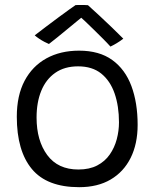

<svg xmlns="http://www.w3.org/2000/svg" viewBox="-20 -741 626 777"><path d="M300.5 16.5Q170 16.5 109 -57Q48 -130.5 48 -268.5Q48 -354.5 79.5 -414Q111 -473.5 167.8 -504.8Q224.5 -536 300 -536Q382 -536 434.2 -498.2Q486.5 -460.5 511.8 -392.8Q537 -325 537 -235.5Q537 -159 508.8 -102.2Q480.5 -45.5 427.8 -14.5Q375 16.5 300.5 16.5ZM297 -55Q342 -55 373.5 -71.5Q405 -88 424.2 -115.8Q443.5 -143.5 452.5 -177.5Q461.5 -211.5 461.5 -246Q461.5 -311.5 443.8 -362.8Q426 -414 389.8 -443.2Q353.5 -472.5 296 -472.5Q241 -472.5 203.5 -446.2Q166 -420 147 -373.5Q128 -327 128 -265.5Q128 -172 171.2 -113.5Q214.5 -55 297 -55ZM336 -720Q356.5 -702 382.2 -677.8Q408 -653.5 433.8 -629Q459.5 -604.5 479 -584.5Q465.5 -574 452 -566Q438.5 -558 427 -552.5Q414.5 -566.5 395.5 -585.5Q376.5 -604.5 357 -623.5Q337.5 -642.5 322.8 -656.5Q308 -670.5 304 -673.5H314Q310 -670 293.5 -656.8Q277 -643.5 255.5 -625.5Q234 -607.5 212.8 -590.5Q191.5 -573.5 178 -563Q171.5 -565.5 160 -571.5Q148.5 -577.5 137.5 -585Q126.5 -592.5 120.5 -598Q142 -614.5 167 -633.5Q192 -652.5 216 -670.2Q240 -688 258.8 -701.5Q277.5 -715 286 -720.5Q291 -720.5 300.5 -720.8Q310 -721 319.8 -720.8Q329.5 -720.5 336 -720Z"/></svg>

Font: Grandstander Thin Light
Style: Regular
Weight: 300
Version: Version 1.200